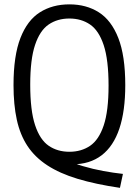

<svg xmlns="http://www.w3.org/2000/svg" viewBox="-20 -770 652 902"><path d="M543.5 112.5Q428.5 95.5 344.2 70Q260 44.5 202 6.5Q144 -31.5 109.2 -84Q74.5 -136.5 59 -207.2Q43.5 -278 43.5 -370Q43.5 -508 76 -591.5Q108.5 -675 167.5 -712.2Q226.5 -749.5 306 -749.5Q385.5 -749.5 444.2 -712.2Q503 -675 535.8 -591.5Q568.5 -508 568.5 -370Q568.5 -248.5 540.8 -165.8Q513 -83 457.5 -40.5Q402 2 319.5 2Q307 2 294.2 1.2Q281.5 0.5 268 -1.5L277 -25Q322 -3.5 369.5 10.5Q417 24.5 464.5 33.2Q512 42 557.5 47ZM306 -57Q362 -57 403.2 -85Q444.5 -113 467.2 -180.8Q490 -248.5 490 -367.5Q490 -489 467.2 -557.8Q444.5 -626.5 403.2 -654.8Q362 -683 306 -683Q250 -683 208.8 -655Q167.5 -627 144.8 -559.2Q122 -491.5 122 -372.5Q122 -251 144.8 -182.2Q167.5 -113.5 208.8 -85.2Q250 -57 306 -57Z"/></svg>

Font: Encode Sans SC Condensed
Style: Regular
Weight: 400
Width: 3
Designer: Multiple Designers
Foundry: Impallari Type
Version: Version 3.002